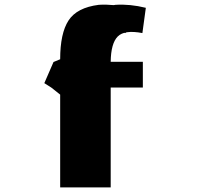

<svg xmlns="http://www.w3.org/2000/svg" viewBox="-20 -808 860 836"><path d="M602 -427H462V8H315V-396L276 -427L246 -446L286 -538L315 -550Q315 -663 351.5 -719Q388 -775 483 -787Q546 -791 615 -774L600 -664Q522 -679 492.5 -649Q463 -619 462 -539H602ZM529 -427H389V8H242V-396L203 -427L173 -446L213 -538L242 -550Q242 -663 278.5 -719Q315 -775 410 -787Q473 -791 542 -774L527 -664Q449 -679 419.5 -649Q390 -619 389 -539H529Z"/></svg>

Font: Repo
Style: Bold
Weight: 700
Designer: Stefan Peev
Foundry: Context Ltd
Version: Version 001.000